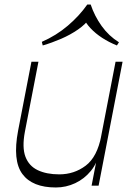

<svg xmlns="http://www.w3.org/2000/svg" viewBox="-20 -821 581 849"><path d="M227 8Q123 8 79 -51.5Q35 -111 60 -243L119 -548H150L90 -238Q77 -169 92.5 -128Q108 -87 147 -68.5Q186 -50 242 -50Q308 -50 359 -88.5Q410 -127 428 -221L420 -151Q411 -101 382 -65.5Q353 -30 312.5 -11Q272 8 227 8ZM385 0 491 -548H522L416 0ZM169 -620 165 -636Q229 -664 280 -707.5Q331 -751 366 -801H381Q398 -750 429.5 -706Q461 -662 506 -634L497 -620Q462 -634 432 -653.5Q402 -673 380.5 -696Q359 -719 349 -742H378Q359 -714 325 -690.5Q291 -667 250.5 -649.5Q210 -632 169 -620Z"/></svg>

Font: Savate ExtraLight
Style: Italic
Weight: 200
Italic angle: -11°
Designer: Max Esnée
Foundry: Plomb Type
Version: Version 2.000